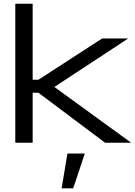

<svg xmlns="http://www.w3.org/2000/svg" viewBox="-20 -770 728 1036"><path d="M343.8 58.6H437.5L375 246.1H312.5ZM62.5 -750H156.2V-339.8H187.5L531.2 -562.5H671.9L273.4 -300.8L687.5 0H546.9L187.5 -269.5H156.2V0H62.5Z"/></svg>

Font: Michroma
Style: Regular
Weight: 400
Version: Version 1.000